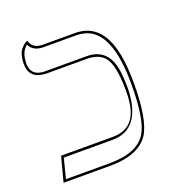

<svg xmlns="http://www.w3.org/2000/svg" viewBox="-107 -643 676 731"><g transform="rotate(-20 231.5 -277.5)"><path d="M371.1 -248Q371.1 -354 342.3 -387.2Q318.8 -412.6 274.9 -413.1H108.9Q41 -415 40 -475.1Q40 -495.1 44.4 -510.5Q48.8 -525.9 55.4 -533.9Q62 -542 68.1 -546.9Q74.2 -551.8 78.6 -553.7L83 -555.2Q91.8 -522 130.9 -521H263.2Q379.9 -521 402.8 -364.3Q409.2 -320.8 409.2 -265.1Q409.2 -116.2 373.5 -62Q331.5 0 216.8 0H27.8L54.2 -100.1H264.2Q351.6 -100.1 367.2 -193.4Q371.1 -217.8 371.1 -248ZM380.9 -248Q374.5 -94.2 264.2 -89.8H61.5L41 -9.8H216.8Q330.6 -9.8 367.7 -70.3Q398.9 -122.1 398.9 -265.1Q398.9 -472.2 306.6 -504.4Q286.6 -511.2 263.2 -511.2H130.9Q90.8 -512.2 76.7 -541.5Q50.3 -522.5 49.8 -475.1Q49.8 -427.7 97.2 -423.3Q103.5 -422.9 108.9 -422.9H274.9Q356.4 -422.9 374.5 -337.9Q380.9 -305.2 380.9 -248Z"/></g></svg>

Font: Linux Biolinum Outline O
Style: Bold
Weight: 700
Designer: Philipp H. Poll
Foundry: Philipp H. Poll
Version: Version 0.9.2